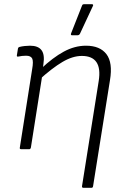

<svg xmlns="http://www.w3.org/2000/svg" viewBox="-20 -715 607 920"><path d="M380 185Q372 185 373 177L453 -327Q472 -447 372 -447Q328 -447 279 -418Q230 -389 167 -332L176 -385Q233 -439 285.5 -467.5Q338 -496 392 -496Q459 -496 490 -455.5Q521 -415 507 -331L426 177Q425 185 418 185ZM82 0Q73 0 75 -8L134 -383Q141 -422 134 -435Q127 -448 105 -448Q96 -448 86 -447Q76 -446 68 -444Q59 -442 61 -451L66 -482Q67 -486 68.5 -487.5Q70 -489 73 -490Q84 -493 98.5 -494.5Q113 -496 124 -496Q163 -496 179 -474.5Q195 -453 188 -408L185 -384L183 -357L128 -8Q126 0 120 0ZM325 -546Q321 -546 320 -548.5Q319 -551 321 -556L373 -688Q375 -693 377.5 -694Q380 -695 384 -695H420Q425 -695 426 -692Q427 -689 425 -686L363 -553Q359 -546 351 -546Z"/></svg>

Font: Sofia Sans Light
Style: Italic
Weight: 300
Italic angle: -9°
Version: Version 4.100-B